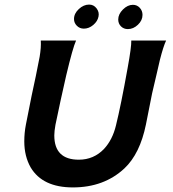

<svg xmlns="http://www.w3.org/2000/svg" viewBox="-20 -802 754 838"><path d="M538 -675Q520 -675 508 -687Q496 -699 496 -717Q496 -740 516.5 -760.5Q537 -781 560 -781Q578 -781 590 -768Q602 -755 602 -737Q602 -713 582 -694Q562 -675 538 -675ZM410 -730Q406 -709 387 -693Q368 -677 346 -677Q328 -677 315.5 -689.5Q303 -702 303 -719Q303 -743 324 -762.5Q345 -782 369 -782Q389 -782 401.5 -765.5Q414 -749 410 -730ZM553 -625H705Q693 -600 678 -541Q676 -531 664.5 -482.5Q653 -434 644 -395L617 -259Q591 -131 523 -67Q434 16 298 16Q166 16 114 -71Q86 -120 86 -185Q86 -222 93 -258L118 -384Q137 -470 153 -554Q160 -596 158 -625H312Q298 -595 269 -473Q244 -364 222 -257Q217 -229 217 -211Q217 -105 324 -105Q389 -105 434 -152Q471 -192 486 -254Q508 -343 537 -505Q554 -598 553 -625Z"/></svg>

Font: GFS Neohellenic Rg
Style: Bold Italic
Weight: 700
Italic angle: -12°
Designer: Designed by Takis Katsoulidis and George D. Matthiopoulos.
Foundry: Designed by Takis Katsoulidis and George D. Matthiopoulos.
Version: Version 1.0